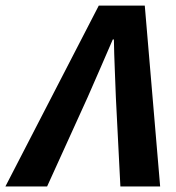

<svg xmlns="http://www.w3.org/2000/svg" viewBox="-82 -672 634 692"><path d="M-62.5 0 274 -651.8H439.8L495.2 0H351.9L335.6 -320.9Q333.8 -372.4 331.6 -424.8Q329.4 -477.2 328.5 -529.7H324.5Q301.6 -477.4 279.2 -425.2Q256.8 -373.1 233.6 -320.9L87.8 0Z"/></svg>

Font: Source Sans 3 VF
Style: Italic
Weight: 200
Italic angle: -11°
Designer: Paul D. Hunt
Foundry: Adobe Systems Incorporated
Version: Version 3.042;hotconv 1.0.118;makeotfexe 2.5.65603